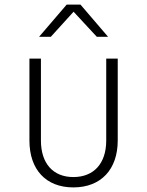

<svg xmlns="http://www.w3.org/2000/svg" viewBox="-20 -805 640 835"><path d="M150 -645H201L300 -754L401 -645H450L330 -785H270ZM299 10C419 10 492 -68 492 -194V-550H442V-194C442 -94 388 -35 299 -35C211 -35 158 -94 158 -194V-550H108V-194C108 -67 180 10 299 10Z"/></svg>

Font: JetBrains Mono Thin
Style: Regular
Weight: 100
Monospace: yes
Designer: Philipp Nurullin, Konstantin Bulenkov
Foundry: JetBrains
Version: Version 2.305